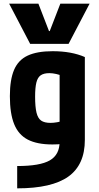

<svg xmlns="http://www.w3.org/2000/svg" viewBox="-20 -810 540 1050"><path d="M30 -790H190L248 -640H252L310 -790H470L355 -570H145ZM74 98Q199 98 252.5 67Q306 36 306 -35V-462L337 -390Q307 -401 287 -405.5Q267 -410 250 -410Q220 -410 203 -398.5Q186 -387 179 -359Q172 -331 172 -281Q172 -226 179.5 -194.5Q187 -163 205 -150.5Q223 -138 256 -138Q273 -138 292.5 -141.5Q312 -145 341 -152L375 -30Q350 -26 323 -23Q296 -20 267 -20Q183 -20 132 -46.5Q81 -73 57.5 -131Q34 -189 34 -284Q34 -374 57 -428Q80 -482 131.5 -506Q183 -530 268 -530Q371 -530 444 -498V-45Q444 91 354 155.5Q264 220 74 220Z"/></svg>

Font: M PLUS 1 Code
Style: Regular
Weight: 400
Designer: Coji Morishita
Foundry: UNDERFOREST DESIGN
Version: Version 1.005